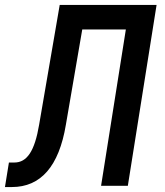

<svg xmlns="http://www.w3.org/2000/svg" viewBox="-46 -750 666 775"><path d="M-26 5H2C118 5 192 -78 220 -247L286 -631H462L362 0H470L586 -730H195L112 -247C94 -140 63 -94 12 -94H-10Z"/></svg>

Font: JetBrains Mono SemiBold
Style: Italic
Weight: 472
Italic angle: -9°
Monospace: yes
Designer: Philipp Nurullin, Konstantin Bulenkov
Foundry: JetBrains
Version: Version 2.305